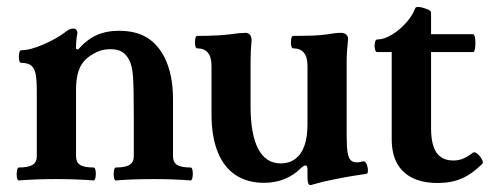

<svg xmlns="http://www.w3.org/2000/svg" viewBox="-20 -513 1414 550"><path d="M40.5 -333Q36.1 -333 34.7 -342Q33.2 -351.1 34.9 -360.1Q36.6 -369.1 40.5 -369.1Q67.4 -369.1 106.7 -386.7Q146 -404.3 168.9 -422.4L170.4 -423.8Q176.3 -427.7 180.4 -429.4Q184.6 -431.2 189.5 -431.2Q195.3 -431.2 198.5 -427.7Q201.7 -424.3 201.7 -418Q199.7 -407.7 198.7 -397.5Q197.8 -387.2 197.8 -373L203.6 -371.1Q228.5 -399.4 256.3 -412.1Q284.2 -424.8 320.8 -424.8Q368.2 -424.8 399.9 -406Q431.6 -387.2 451.7 -347.7Q463.9 -322.8 469.7 -293.5Q475.6 -264.2 475.6 -227.1V-69.8H363.3V-172.9Q363.3 -259.8 361.1 -292.5Q358.9 -325.2 349.6 -342.3Q340.3 -358.9 327.9 -365.5Q315.4 -372.1 297.4 -372.1Q277.8 -372.1 263.9 -366.7Q250 -361.3 236.3 -351.6Q223.6 -342.8 215.3 -330.8Q207 -318.8 202.4 -300.3Q197.8 -281.7 197.8 -254.9V-69.8H85.4V-252.4Q85.4 -284.7 82 -301.3Q78.6 -317.9 69.1 -325.4Q59.6 -333 40.5 -333ZM34.2 -33.2Q60.5 -33.2 73 -40.5Q85.4 -47.9 85.4 -65.9V-98.6H197.8V-65.9Q197.8 -47.9 209.7 -40.5Q221.7 -33.2 248 -33.2Q252.4 -33.2 253.9 -23.9Q255.4 -14.6 253.7 -5.4Q252 3.9 248 3.9Q200.7 0 141.1 0Q81.5 0 34.2 3.9Q29.8 3.9 28.3 -5.4Q26.9 -14.6 28.6 -23.9Q30.3 -33.2 34.2 -33.2ZM312 -33.2Q338.4 -33.2 350.8 -40.5Q363.3 -47.9 363.3 -65.9V-98.6H475.6V-65.9Q475.6 -47.9 487.5 -40.5Q499.5 -33.2 525.9 -33.2Q530.3 -33.2 531.7 -23.9Q533.2 -14.6 531.5 -5.4Q529.8 3.9 525.9 3.9Q478.5 0 418.9 0Q359.4 0 312 3.9Q307.6 3.9 306.2 -5.4Q304.7 -14.6 306.4 -23.9Q308.1 -33.2 312 -33.2Z M860.8 -4.9V-27.8Q860.8 -39.1 855.5 -39.1Q850.6 -39.1 842.8 -32.2Q822.3 -11.2 795.2 -0.2Q768.1 10.7 736.3 10.7Q688 10.7 654.3 -12Q620.6 -34.7 603.3 -78.6Q585.9 -122.6 585.9 -185.1V-324.2Q585.9 -349.1 575.7 -361.8Q565.4 -374.5 544.9 -374.5Q540.5 -374.5 539.1 -383.5Q537.6 -392.6 539.3 -401.4Q541 -410.2 544.9 -410.2Q608.4 -410.2 641.1 -415Q667.5 -418.9 683.1 -418.9Q690.9 -418.9 695.8 -413.6Q700.7 -408.2 700.7 -397.9Q697.8 -367.2 697.8 -337.9V-208.5Q697.8 -127.9 719.7 -86.4Q741.7 -44.9 784.2 -44.9Q808.6 -44.9 825.9 -57.9Q843.3 -70.8 852.1 -95.7Q860.8 -120.6 860.8 -156.2V-324.2Q860.8 -374.5 819.8 -374.5Q815.4 -374.5 814 -383.5Q812.5 -392.6 814.2 -401.4Q815.9 -410.2 819.8 -410.2Q853 -410.2 877 -411.1Q900.9 -412.1 917 -414.6Q931.6 -417 940.2 -418Q948.7 -418.9 957 -418.9Q965.8 -418.9 971.4 -414.3Q977.1 -409.7 977.1 -400.9Q973.1 -363.3 973.1 -337.9V-125Q973.1 -93.3 975.6 -77.1Q978 -61 984.4 -54.4Q990.7 -47.9 1002.9 -47.9Q1009.3 -47.9 1020 -50.8Q1025.9 -52.2 1029.8 -43.7Q1033.7 -35.2 1033.9 -25.4Q1034.2 -15.6 1029.8 -15.1Q1016.1 -13.2 993.4 -9.5Q970.7 -5.9 949.2 -1.5L929.7 2.4Q904.3 7.3 877.9 15.1Q872.1 17.1 868.7 17.1Q864.7 17.1 862.8 11.5Q860.8 5.9 860.8 -4.9Z M1102.1 -113.8V-363.8H1060.1Q1055.7 -363.8 1054 -372.8Q1052.2 -381.8 1054 -390.9Q1055.7 -399.9 1060.1 -399.9Q1079.6 -399.9 1102.1 -413.3Q1124.5 -426.8 1143.1 -447.5Q1161.6 -468.3 1169.4 -489.3Q1170.9 -493.2 1177.7 -493.2Q1184.6 -493.2 1193.4 -490.2Q1203.6 -487.3 1209.2 -484.1Q1214.8 -481 1214.8 -476.1V-415H1335Q1339.4 -415 1341.1 -402.1Q1342.8 -389.2 1341.1 -376.5Q1339.4 -363.8 1335 -363.8H1214.8V-146Q1214.8 -114.3 1221.7 -93.8Q1228.5 -73.2 1242.7 -63.2Q1256.8 -53.2 1278.8 -53.2Q1293 -53.2 1305.9 -58.3Q1318.8 -63.5 1335 -75.7Q1339.4 -79.1 1347.4 -72.5Q1355.5 -65.9 1360.4 -56.6Q1365.2 -47.4 1361.8 -43.9Q1332.5 -14.6 1302.7 -1.7Q1272.9 11.2 1234.4 11.2Q1191.4 11.2 1161.9 -3.2Q1132.3 -17.6 1117.2 -45.4Q1102.1 -73.2 1102.1 -113.8Z"/></svg>

Font: Junicode Two Beta VF
Style: Regular
Weight: 400
Designer: Peter S. Baker
Foundry: Briery Creek Software
Version: Version 1.031 beta; ttfautohint (v1.8.1.43-b0c9)